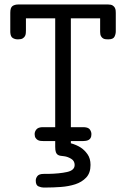

<svg xmlns="http://www.w3.org/2000/svg" viewBox="-20 -631 565 859"><path d="M26 -574Q26 -597 36 -604Q46 -611 63 -611H463Q477 -611 484 -606.5Q491 -602 494 -596Q497 -590 497.5 -583.5Q498 -577 498 -573V-491Q498 -478 492 -466.5Q486 -455 465 -455H464Q459 -455 453 -455.5Q447 -456 441.5 -459Q436 -462 432 -469Q428 -476 428 -488V-549H297V-62H356Q376 -61 382.5 -51Q389 -41 389 -31Q389 -20 385.5 -14Q382 -8 376.5 -5Q371 -2 364.5 -1Q358 0 353 0H297V10Q322 17 341 29Q358 40 371.5 59Q385 78 385 107Q385 143 365.5 163.5Q346 184 316.5 193.5Q287 203 252 205.5Q217 208 186 208H174Q165 208 152.5 203Q140 198 140 177Q140 166 147.5 156.5Q155 147 176 147H195Q246 146 280 138.5Q314 131 314 107Q314 89 298.5 79.5Q283 70 267 68Q258 67 251 66Q244 65 238.5 61.5Q233 58 230 50Q227 42 227 26V0H173Q169 0 162.5 -0.5Q156 -1 150 -4Q144 -7 139.5 -13.5Q135 -20 135 -31Q135 -42 142.5 -51.5Q150 -61 168 -62H227V-549H96V-495Q96 -490 95.5 -483Q95 -476 92 -470Q89 -464 82 -459.5Q75 -455 62 -455H58Q47 -455 37 -461Q27 -467 26 -487Z"/></svg>

Font: CMU Typewriter Custom
Style: Regular
Weight: 500
Monospace: yes
Version: Version 0.7.0